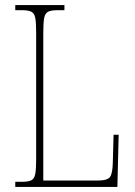

<svg xmlns="http://www.w3.org/2000/svg" viewBox="-20 -734 529 754"><path d="M40 0V-20H66Q91 -20 103 -26Q115 -32 118.5 -51Q122 -70 122 -108V-606Q122 -645 118.5 -663.5Q115 -682 103 -688Q91 -694 66 -694H40V-714H233V-694H206Q181 -694 169 -688Q157 -682 153.5 -663.5Q150 -645 150 -606V-25H363Q402 -25 412 -39Q422 -53 423 -94L426 -205H446L441 0Z"/></svg>

Font: Noto Serif Thai Condensed Thin
Style: Regular
Weight: 100
Width: 3
Designer: Monotype Design Team
Foundry: Monotype Imaging Inc.
Version: Version 2.001; ttfautohint (v1.8.4.7-5d5b)